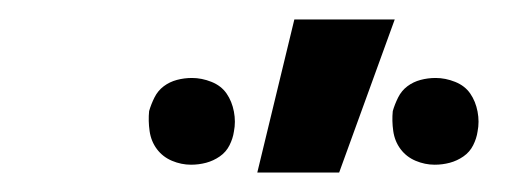

<svg xmlns="http://www.w3.org/2000/svg" viewBox="-20 -777 540 197"><path d="M244 -600 282 -757H385L328 -600ZM426 -608Q416 -608 406.5 -612Q397 -616 391 -624Q385 -632 383.5 -642.5Q382 -653 383 -663Q385 -670 388.5 -677Q392 -684 398 -688.5Q404 -693 411.5 -695Q419 -697 427 -697Q437 -697 447 -693Q457 -689 462.5 -681Q468 -673 470 -662.5Q472 -652 470 -642Q469 -635 465.5 -628Q462 -621 455.5 -616.5Q449 -612 441.5 -610Q434 -608 426 -608ZM176 -608Q166 -608 156.5 -612Q147 -616 141 -624Q135 -632 133.5 -642.5Q132 -653 133 -663Q135 -670 138.5 -677Q142 -684 148 -688.5Q154 -693 161.5 -695Q169 -697 177 -697Q187 -697 197 -693Q207 -689 212.5 -681Q218 -673 220 -662.5Q222 -652 220 -642Q219 -635 215.5 -628Q212 -621 205.5 -616.5Q199 -612 191.5 -610Q184 -608 176 -608Z"/></svg>

Font: Iosevka Curly Extrabold
Style: Italic
Weight: 800
Italic angle: -9°
Monospace: yes
Designer: Belleve Invis
Foundry: Belleve Invis
Version: Version 22.1.2; ttfautohint (v1.8.4)